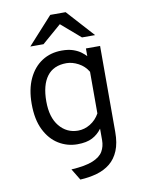

<svg xmlns="http://www.w3.org/2000/svg" viewBox="-100 -801 817 1081"><g transform="rotate(-10 308.0 -261.0)"><path d="M270 210.5 230.5 145.5Q310.5 141 353.5 123.2Q396.5 105.5 412.8 77.2Q429 49 429 13.5V-52.5Q407 -22 374.2 -5Q341.5 12 289 12Q231 12 182 -18Q133 -48 103.5 -107.5Q74 -167 74 -256Q74 -340 102 -399.8Q130 -459.5 179 -491.2Q228 -523 292.5 -523Q331 -523 358 -513.5Q385 -504 402.2 -490.8Q419.5 -477.5 429 -467V-511H510V-19.5Q510 44 492 87.2Q474 130.5 441.5 156.8Q409 183 365.2 195.5Q321.5 208 270 210.5ZM306 -63Q342 -63 375.5 -83.2Q409 -103.5 429 -139.5V-377.5Q409 -411.5 374.2 -430Q339.5 -448.5 306 -448.5Q232 -448.5 194.8 -398.8Q157.5 -349 157.5 -256Q157.5 -164.5 199.2 -113.8Q241 -63 306 -63ZM122.5 -576 264 -732H352L493 -576H418L308 -671L198 -576Z"/></g></svg>

Font: Overpass Mono Light
Style: Regular
Weight: 400
Monospace: yes
Version: Version 4.000